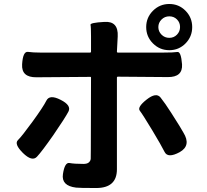

<svg xmlns="http://www.w3.org/2000/svg" viewBox="-20 -886 1040 964"><path d="M463 58Q377 58 362 56Q287 47 296 -12Q305 -72 329 -67.5Q353 -63 399 -63Q418 -63 426.5 -71Q435 -79 435.5 -89Q436 -99 436 -136L437 -496Q437 -501 432 -500L163 -498Q87 -497 91 -563Q95 -629 120.5 -625.5Q146 -622 183 -622H432Q437 -622 437 -627V-702Q437 -751 434.5 -761.5Q432 -772 504 -776Q575 -781 571 -703L567 -627Q567 -622 572 -622H800Q852 -622 870.5 -625Q889 -628 894 -563Q898 -498 822 -499L572 -501Q567 -501 567 -496V-36Q567 58 463 58ZM95 -118Q50 -163 70 -182.5Q90 -202 143.5 -275.5Q197 -349 213 -381Q229 -413 284 -385Q340 -357 323.5 -325.5Q307 -294 248 -208Q190 -125 165.5 -99Q141 -73 95 -118ZM882 -122Q823 -90 806.5 -123Q790 -156 745 -231Q696 -312 682 -330Q668 -348 716 -386Q764 -424 786 -396.5Q808 -369 840 -319Q861 -287 881 -254L901 -220Q941 -155 882 -122ZM830 -634Q782 -634 748 -668Q714 -702 714 -750Q714 -798 748 -832Q782 -866 830 -866Q878 -866 911.5 -832Q945 -798 945 -750Q945 -702 911.5 -668Q878 -634 830 -634ZM830 -696Q853 -696 868.5 -712Q884 -728 884 -750.5Q884 -773 868.5 -788.5Q853 -804 830 -804Q807 -804 791 -788Q775 -772 775 -750Q775 -728 791 -712Q807 -696 830 -696Z"/></svg>

Font: Resource Han Rounded JP
Style: Bold
Weight: 700
Designer: Cyano Hao (round all glyphs); Ryoko NISHIZUKA 西塚涼子 (kana, bopomofo & ideographs); Paul D. Hunt (Latin, Greek & Cyrillic)
Foundry: Cyano Hao
Version: 0.990